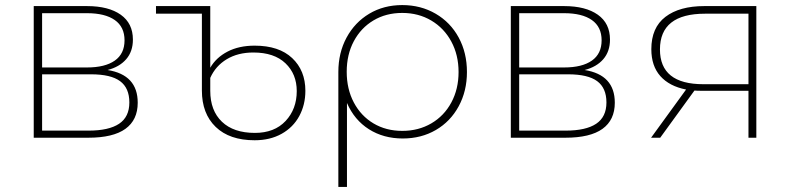

<svg xmlns="http://www.w3.org/2000/svg" viewBox="-20 -543 3115 757"><path d="M523 -138Q523 -70 474.5 -35Q426 0 328 0H113V-519H323Q408 -519 456 -485Q504 -451 504 -387Q504 -340 477.5 -309.5Q451 -279 404 -267Q523 -248 523 -138ZM146 -277H323Q394 -277 432.5 -304Q471 -331 471 -384Q471 -437 432.5 -464Q394 -491 323 -491H146ZM490 -139Q490 -196 453.5 -223Q417 -250 339 -250H146V-28H329Q409 -28 449.5 -55Q490 -82 490 -139Z M1184 -185Q1184 -130 1160 -85.5Q1136 -41 1090.5 -15.5Q1045 10 984 10Q885 10 830.5 -42.5Q776 -95 776 -186V-489H595V-519H809V-276Q832 -316 877 -339.5Q922 -363 984 -363Q1080 -363 1132 -314Q1184 -265 1184 -185ZM1150 -184Q1150 -251 1105.5 -293.5Q1061 -336 979 -336Q918 -336 874 -309.5Q830 -283 809 -236V-185Q809 -107 855 -63Q901 -19 985 -19Q1062 -19 1106 -66Q1150 -113 1150 -184Z M1821 -259Q1821 -184 1788.5 -124Q1756 -64 1698.5 -30.5Q1641 3 1568 3Q1492 3 1434.5 -33.5Q1377 -70 1348 -137V194H1314V-259Q1314 -335 1346.5 -395Q1379 -455 1436 -489Q1493 -523 1566 -523Q1639 -523 1697.5 -489Q1756 -455 1788.5 -395Q1821 -335 1821 -259ZM1788 -259Q1788 -326 1759.5 -379Q1731 -432 1680.5 -462Q1630 -492 1566 -492Q1502 -492 1452.5 -462.5Q1403 -433 1375 -380.5Q1347 -328 1347 -260Q1347 -192 1375 -139Q1403 -86 1452.5 -56.5Q1502 -27 1566 -27Q1630 -27 1680.5 -56.5Q1731 -86 1759.5 -139Q1788 -192 1788 -259Z M2404 -138Q2404 -70 2355.5 -35Q2307 0 2209 0H1994V-519H2204Q2289 -519 2337 -485Q2385 -451 2385 -387Q2385 -340 2358.5 -309.5Q2332 -279 2285 -267Q2404 -248 2404 -138ZM2027 -277H2204Q2275 -277 2313.5 -304Q2352 -331 2352 -384Q2352 -437 2313.5 -464Q2275 -491 2204 -491H2027ZM2371 -139Q2371 -196 2334.5 -223Q2298 -250 2220 -250H2027V-28H2210Q2290 -28 2330.5 -55Q2371 -82 2371 -139Z M2962 -519V0H2931V-185H2749Q2728 -185 2718 -186L2583 0H2547L2685 -190Q2619 -203 2583.5 -243Q2548 -283 2548 -349Q2548 -434 2603.5 -476.5Q2659 -519 2757 -519ZM2753 -211H2931V-489H2760Q2582 -489 2582 -348Q2582 -211 2753 -211Z"/></svg>

Font: Montserrat Alternates ExLight
Style: Regular
Weight: 275
Designer: Julieta Ulanovsky
Foundry: Julieta Ulanovsky
Version: Version 7.200